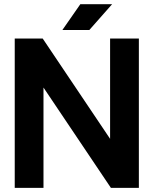

<svg xmlns="http://www.w3.org/2000/svg" viewBox="-20 -909 743 929"><path d="M186.5 -722.7H51.3V0H190.4V-485.4L516.6 0H651.9V-722.7H512.7V-237.3ZM412.1 -763.7 522.5 -888.7H368.7L281.7 -763.7Z"/></svg>

Font: Giphurs
Style: Regular
Weight: 400
Version: Version 2.010